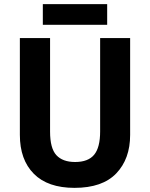

<svg xmlns="http://www.w3.org/2000/svg" viewBox="-20 -898 725 928"><path d="M609 -246Q609 -130 542 -60Q475 10 340 10Q211 10 143.5 -58Q76 -126 76 -246V-714H222V-262Q222 -181 252.5 -148Q283 -115 343 -115Q406 -115 435 -150Q464 -185 464 -263V-714H609ZM498 -878V-778H187V-878Z"/></svg>

Font: Noto Sans Devanagari UI SemiCondensed
Style: Bold
Weight: 700
Width: 4
Designer: Jelle Bosma - Monotype Design Team
Foundry: Monotype Imaging Inc.
Version: Version 2.004; ttfautohint (v1.8.4.7-5d5b)